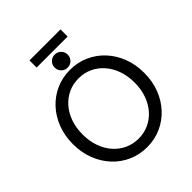

<svg xmlns="http://www.w3.org/2000/svg" viewBox="-261 -1133 1303 1303"><g transform="rotate(-45 391.0 -481.5)"><path d="M141.6 -361.3Q141.6 -425.3 160.4 -478.3Q179.2 -531.2 213.1 -569.8Q247.1 -608.4 292.5 -629.4Q337.9 -650.4 391.1 -650.4Q444.3 -650.4 489.7 -629.4Q535.2 -608.4 569.1 -569.8Q603 -531.2 621.8 -478.3Q640.6 -425.3 640.6 -361.3Q640.6 -297.4 621.8 -244.4Q603 -191.4 569.1 -152.8Q535.2 -114.3 489.7 -93.3Q444.3 -72.3 391.1 -72.3Q337.9 -72.3 292.5 -93.3Q247.1 -114.3 213.1 -152.8Q179.2 -191.4 160.4 -244.4Q141.6 -297.4 141.6 -361.3ZM48.8 -361.3Q48.8 -280.8 75 -213.1Q101.1 -145.5 147.7 -95.5Q194.3 -45.4 256.6 -17.8Q318.8 9.8 391.1 9.8Q463.4 9.8 525.6 -17.8Q587.9 -45.4 634.5 -95.5Q681.2 -145.5 707.3 -213.1Q733.4 -280.8 733.4 -361.3Q733.4 -441.9 707.3 -509.5Q681.2 -577.1 634.5 -627.2Q587.9 -677.2 525.6 -704.8Q463.4 -732.4 391.1 -732.4Q318.8 -732.4 256.6 -704.8Q194.3 -677.2 147.7 -627.2Q101.1 -577.1 75 -509.5Q48.8 -441.9 48.8 -361.3ZM328.6 -816.4Q328.6 -790 346.7 -772Q364.7 -753.9 391.1 -753.9Q417.5 -753.9 435.5 -772Q453.6 -790 453.6 -816.4Q453.6 -842.8 435.5 -860.8Q417.5 -878.9 391.1 -878.9Q364.7 -878.9 346.7 -860.8Q328.6 -842.8 328.6 -816.4ZM242.2 -903.3H540V-971.7H242.2Z"/></g></svg>

Font: Giphurs
Style: Regular
Weight: 400
Version: Version 2.010